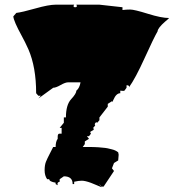

<svg xmlns="http://www.w3.org/2000/svg" viewBox="-20 -758 735 809"><path d="M223.1 -182.1Q223.1 -194.8 230.5 -194.8H239.7V-219.2H231.4L249 -240.7V-263.2H257.8Q257.8 -316.4 279.8 -340.1Q301.8 -363.8 301.8 -376Q315.4 -387.2 319.3 -411.1H267.1Q255.4 -411.1 235.4 -399.7Q215.3 -388.2 204.1 -388.2L141.6 -342.8L151.9 -354.5H141.6L132.3 -365.2Q132.3 -475.1 99.6 -550.3Q85.4 -582 71.3 -607.4Q37.6 -668.9 36.1 -689L48.8 -703.6Q73.2 -706.5 129.2 -722.4Q185.1 -738.3 214.4 -738.3H292.5Q290 -735.8 290 -731.7Q290 -727.5 296.9 -727.5Q303.7 -727.5 303.7 -731.7Q303.7 -735.8 301.8 -738.3H398.9L496.1 -727.5V-715.8Q511.7 -717.8 528.8 -717.8Q545.9 -717.8 603 -700Q660.2 -682.1 692.4 -682.1Q689 -677.7 675.8 -667Q645 -640.1 644 -626Q627.4 -597.2 589.1 -512.7Q550.8 -428.2 523.4 -390.1Q523.9 -391.1 523.9 -393.1Q523.9 -398.9 513.2 -398.9V-388.2L504.4 -376Q502.4 -375 498.5 -375L486.8 -376V-365.2Q469.7 -365.2 458 -337.9Q454.1 -328.6 452.6 -328.6Q452.6 -330.1 451.7 -331.5L434.1 -320.3V-308.6L398.9 -263.2V-251.5L389.6 -240.7Q388.7 -242.7 386.2 -242.7Q383.8 -242.7 381.6 -239.7Q379.4 -236.8 379.4 -234.1Q379.4 -231.4 381.3 -229.5L372.6 -219.2Q375 -215.8 375 -212.9Q375 -210 367.7 -206.8Q360.4 -203.6 360.4 -201.2Q360.4 -198.7 363.3 -194.8L355 -184.1H346.2L355 -173.3L337.4 -162.1V-150.9L328.6 -138.7Q342.3 -138.7 351.6 -138.7Q360.8 -138.7 373.5 -138.4Q386.2 -138.2 393.8 -137.5Q401.4 -136.7 413.3 -135.7Q425.3 -134.8 433.3 -133.1Q441.4 -131.3 450.7 -128.9Q466.3 -125.5 478 -116.2L480 -106L478 -82L460.4 -71.3L451.7 -48.8L460.4 -37.6L416.5 28.3H407.7L398.9 17.6Q398.9 20 403.3 24.4Q407.7 28.8 407.7 30.8Q404.8 29.8 387.2 22.2Q369.6 14.6 362.8 12.2Q338.4 3.4 324.7 3.4Q311 3.4 292.5 7.8V17.6H286.1Q286.1 -15.1 249 -15.1L231.4 -2.9V7.8Q222.2 9.8 222.2 16.1L223.1 22.5L214.4 17.6V11.7Q187.5 7.3 187.5 -2.9H178.7Q168 -18.1 168 -40.3Q168 -62.5 173.6 -76.4Q179.2 -90.3 190.2 -111.3Q201.2 -132.3 204.1 -138.7H214.4Q214.4 -161.6 223.1 -173.3Z"/></svg>

Font: Butcherman Caps
Style: Regular
Weight: 400
Version: Version 001.003